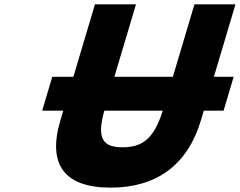

<svg xmlns="http://www.w3.org/2000/svg" viewBox="-20 -845 1099 880"><path d="M458.2 -337.9H726C685.3 -208 631.8 -170 542.1 -170C452.4 -170 421.6 -208 458.2 -337.9ZM914.1 -337.9H1004.8L1051.1 -493.1H960.3L1059.2 -825H871.2L772.3 -493.1H504.3L603.2 -825H415.2L316.3 -493.1H219.6L173.4 -337.9H270.1L256.7 -293C196 -89 277 15 487 15C697 15 840 -89 900.7 -293Z"/></svg>

Font: Hussar
Style: BdOblThree
Weight: 700
Foundry: Cannot Into Space Fonts
Version: Version 2.00